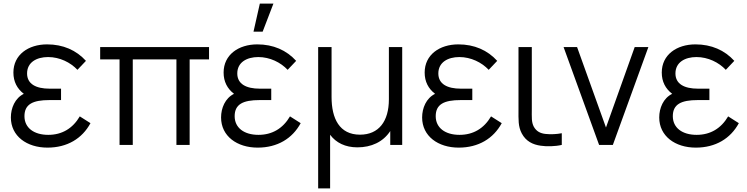

<svg xmlns="http://www.w3.org/2000/svg" viewBox="-20 -800 4126 1060"><path d="M242 15C351 15 433.5 -35 479.5 -120L420.5 -157.5C381.5 -91 322.5 -55.5 246.5 -55.5C167 -55.5 115 -94.5 115 -158.5C115 -224.5 161 -247.5 253 -247.5H317V-310.5H253.5C179 -310.5 129.5 -336 129.5 -394.5C129.5 -456 182 -485 245.5 -485C309.5 -485 369 -455.5 407.5 -414.5L454.5 -464C401 -523 328 -555 240 -555C136 -555 54 -497.5 54 -399.5C54 -349 74.5 -310.5 111.5 -282C62.5 -258 40 -203.5 40 -151.5C40 -48.5 128 15 242 15Z M640 0H713V-472H954V0H1027V-472H1134V-540H533V-472H640Z M1414.5 -780 1379.5 -625H1430L1489.5 -780ZM1402.5 15C1511.5 15 1594 -35 1640 -120L1581 -157.5C1542 -91 1483 -55.5 1407 -55.5C1327.5 -55.5 1275.5 -94.5 1275.5 -158.5C1275.5 -224.5 1321.5 -247.5 1413.5 -247.5H1477.5V-310.5H1414C1339.5 -310.5 1290 -336 1290 -394.5C1290 -456 1342.5 -485 1406 -485C1470 -485 1529.5 -455.5 1568 -414.5L1615 -464C1561.5 -523 1488.5 -555 1400.5 -555C1296.5 -555 1214.5 -497.5 1214.5 -399.5C1214.5 -349 1235 -310.5 1272 -282C1223 -258 1200.5 -203.5 1200.5 -151.5C1200.5 -48.5 1288.5 15 1402.5 15Z M1736.5 240H1802.5V-56C1835.5 -11.5 1887 13.5 1953 13.5C2029.5 13.5 2095 -16 2134.5 -76.5V0H2200.5V-540H2127V-252C2127 -130 2071 -56.5 1967.5 -56.5C1854 -56.5 1810.5 -145.5 1810.5 -264.5V-540H1736.5Z M2512.5 15C2621.5 15 2704 -35 2750 -120L2691 -157.5C2652 -91 2593 -55.5 2517 -55.5C2437.5 -55.5 2385.5 -94.5 2385.5 -158.5C2385.5 -224.5 2431.5 -247.5 2523.5 -247.5H2587.5V-310.5H2524C2449.5 -310.5 2400 -336 2400 -394.5C2400 -456 2452.5 -485 2516 -485C2580 -485 2639.5 -455.5 2678 -414.5L2725 -464C2671.5 -523 2598.5 -555 2510.5 -555C2406.5 -555 2324.5 -497.5 2324.5 -399.5C2324.5 -349 2345 -310.5 2382 -282C2333 -258 2310.5 -203.5 2310.5 -151.5C2310.5 -48.5 2398.5 15 2512.5 15Z M2965.5 4.5C2998 9.5 3046 8.5 3081.5 0V-64.5C3053.5 -59 3020.5 -57.5 2992 -60.5C2963.5 -63.5 2941.5 -74.5 2927 -100.5C2913.5 -126.5 2916 -152.5 2916 -198.5V-540H2842.5V-195.5C2842.5 -140 2840 -102.5 2860.5 -63.5C2883.5 -20 2921.5 -1.5 2965.5 4.5Z M3287.5 0H3363.5L3559.5 -540H3484L3325.5 -96L3166 -540H3091.5Z M3821.5 15C3930.5 15 4013 -35 4059 -120L4000 -157.5C3961 -91 3902 -55.5 3826 -55.5C3746.5 -55.5 3694.5 -94.5 3694.5 -158.5C3694.5 -224.5 3740.5 -247.5 3832.5 -247.5H3896.5V-310.5H3833C3758.5 -310.5 3709 -336 3709 -394.5C3709 -456 3761.5 -485 3825 -485C3889 -485 3948.5 -455.5 3987 -414.5L4034 -464C3980.5 -523 3907.5 -555 3819.5 -555C3715.5 -555 3633.5 -497.5 3633.5 -399.5C3633.5 -349 3654 -310.5 3691 -282C3642 -258 3619.5 -203.5 3619.5 -151.5C3619.5 -48.5 3707.5 15 3821.5 15Z"/></svg>

Font: Hauora
Style: Regular
Weight: 400
Designer: Mikhail Sharanda
Foundry: WCYS & Co.
Version: Version 1.010